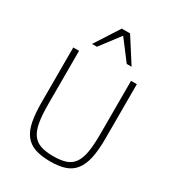

<svg xmlns="http://www.w3.org/2000/svg" viewBox="-219 -1059 1099 1203"><g transform="rotate(30 330.0 -457.5)"><path d="M560.1 -282.2Q560.1 -198.2 547.9 -141.4Q535.6 -84.5 508.5 -49.6Q481.4 -14.6 438 0.2Q394.5 15.1 332 15.1Q264.2 15.1 219.5 -0.7Q174.8 -16.6 148.2 -52Q121.6 -87.4 110.8 -144Q100.1 -200.7 100.1 -282.2V-675.8H142.1V-292Q142.1 -212.9 150.9 -160.9Q159.7 -108.9 181.4 -78.4Q203.1 -47.9 239.5 -35.4Q275.9 -22.9 331.1 -22.9Q385.3 -22.9 421.4 -34.9Q457.5 -46.9 479 -77.4Q500.5 -107.9 509.3 -159.4Q518.1 -210.9 518.1 -290V-675.8H560.1ZM441.9 -753.9 334 -896 226.1 -753.9H190.9L304.2 -930.2H364.3L477.1 -753.9Z"/></g></svg>

Font: Clear Sans Thin
Style: Regular
Weight: 250
Foundry: Intel Corporation
Version: Version 1.00